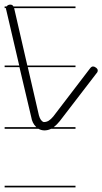

<svg xmlns="http://www.w3.org/2000/svg" viewBox="-20 -570 442 829"><path d="M306 -535H41L98 -287H306V-280H100L148 -72Q155 -47 169 -43Q181 -43 190.5 -49Q200 -55 210 -67L369 -275Q375 -283 382 -283Q388 -283 395 -277.5Q402 -272 402 -266Q402 -259 397 -254L238 -47Q225 -31 212 -21H306V-14H201Q187 -7 172 -7Q158 -7 146 -14H0V-21H137L135 -23Q119 -39 115 -64L64 -280H0V-287H63L7 -527Q6 -529 6 -533V-535H0V-542H8Q9 -543 10 -544Q15 -550 25 -550Q34 -550 38 -542H306ZM306 239H0V232H306Z"/></svg>

Font: Gruenewald VA 1. Klasse
Style: Regular
Weight: 400
Designer: Peter Wiegel
Foundry: Peter Wiegel, nach dem Schriftentwurf von Dr. H. Gr¸newald
Version: Version 0.007